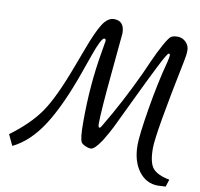

<svg xmlns="http://www.w3.org/2000/svg" viewBox="-95 -727 996 958"><g transform="rotate(10 403.5 -248.0)"><path d="M-9.8 18.1Q87.4 -53.7 139.6 -128.9Q191.9 -204.1 253.9 -371.1L288.1 -461.9Q323.2 -557.1 349.1 -597.7Q375 -638.2 407.2 -638.2Q460 -638.2 460 -575.2Q460 -569.3 440.9 -371.6Q421.9 -173.8 421.9 -110.8Q421.9 -92.8 428.2 -91.8Q433.1 -91.8 439 -102.1Q520 -236.8 594.2 -396Q603 -416 625 -465.1Q647 -514.2 668 -552Q689 -589.8 700 -598.4Q710.9 -606.9 734.9 -606.9Q758.8 -606.9 776.4 -589.4Q793.9 -571.8 793.9 -547.9Q793.9 -523.9 787.1 -493.2Q709 -112.3 709 -37.6Q709 37.1 732.9 64.5Q756.8 91.8 816.9 103L805.2 140.1Q779.3 142.1 766.1 142.1Q706.1 142.1 668.5 91.6Q630.9 41 630.9 -40Q630.9 -88.9 653.3 -225.3Q675.8 -361.8 706.1 -475.1Q711.9 -500 711.9 -508.1Q711.9 -516.1 705.1 -516.1Q698.2 -516.1 660.6 -441.7Q623 -367.2 571 -258.5Q519 -149.9 511.5 -134.5Q503.9 -119.1 499.5 -109.6Q495.1 -100.1 481.4 -75.4Q467.8 -50.8 456.1 -32.2Q422.9 17.6 403.8 18.1Q390.6 18.1 375.2 11Q359.9 3.9 355 -3.9Q344.2 -20.5 344.2 -102.5Q344.2 -106 344.2 -109.9Q344.2 -295.9 374 -464.8Q383.8 -521 383.8 -523.9Q383.8 -533.7 376 -534.2Q359.9 -534.2 325.2 -434.1L295.9 -351.1Q231.9 -169.9 166.5 -68.8Q101.1 32.2 16.1 73.2Z"/></g></svg>

Font: Marck Script
Style: Regular
Weight: 400
Designer: Denis Masharov, Marck Fogel
Foundry: Denis Masharov
Version: Version 1.002